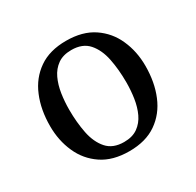

<svg xmlns="http://www.w3.org/2000/svg" viewBox="-123 -667 830 814"><g transform="rotate(-30 291.5 -260.0)"><path d="M52.5 -250C52.5 -203.3 61.2 -160.2 78.8 -120.8C96.2 -81.2 122.7 -49.6 158 -25.8C193.3 -1.9 237.8 10 291.5 10C345.2 10 389.7 -2.2 425 -26.8C460.3 -51.2 486.8 -84.6 504.2 -126.8C521.8 -168.9 530.5 -216.7 530.5 -270C530.5 -316.7 521.8 -359.8 504.2 -399.2C486.8 -438.8 460.3 -470.4 425 -494.2C389.7 -518.1 345.2 -530 291.5 -530C237.8 -530 193.3 -517.8 158 -493.2C122.7 -468.8 96.2 -435.4 78.8 -393.2C61.2 -351.1 52.5 -303.3 52.5 -250ZM157.5 -270C157.5 -296 159.4 -321.8 163.2 -347.2C167.1 -372.8 173.8 -395.8 183.5 -416.5C193.2 -437.2 206.8 -453.8 224.2 -466.2C241.8 -478.8 264.2 -485 291.5 -485C327.8 -485 355.7 -474 375 -452C394.3 -430 407.6 -401.2 414.8 -365.5C421.9 -329.8 425.5 -291.3 425.5 -250C425.5 -224 423.6 -198.2 419.8 -172.8C415.9 -147.2 409.2 -124.2 399.5 -103.5C389.8 -82.8 376.2 -66.2 358.8 -53.8C341.2 -41.2 318.8 -35 291.5 -35C255.2 -35 227.3 -46 208 -68C188.7 -90 175.4 -118.8 168.2 -154.5C161.1 -190.2 157.5 -228.7 157.5 -270Z"/></g></svg>

Font: Besley*
Style: Regular
Weight: 400
Designer: Owen Earl
Foundry: indestructible type*
Version: Version 3.000; ttfautohint (v1.8.3)